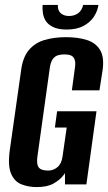

<svg xmlns="http://www.w3.org/2000/svg" viewBox="-20 -749 439 780"><path d="M129 11Q96 11 67.5 0Q39 -11 25 -43.5Q11 -76 20 -141L66 -465Q73 -517 97.5 -546Q122 -575 161 -586.5Q200 -598 248 -598Q297 -598 333 -586.5Q369 -575 386.5 -546Q404 -517 397 -465L384 -382H272L284 -471Q288 -495 283 -507.5Q278 -520 267.5 -524Q257 -528 241 -528Q226 -528 214 -524Q202 -520 193.5 -507.5Q185 -495 182 -471L132 -113Q129 -90 133 -77.5Q137 -65 148.5 -60.5Q160 -56 175 -56Q197 -56 213.5 -70Q230 -84 234 -113L251 -231H203L212 -297H372L331 0H244V-46Q242 -43 240 -40Q238 -37 236 -35Q223 -18 197.5 -3.5Q172 11 129 11ZM251 -629Q216 -629 195 -639.5Q174 -650 165 -665.5Q156 -681 154 -698Q152 -715 153 -729H215Q214 -706 227 -695Q240 -684 260 -684Q281 -684 296.5 -694.5Q312 -705 318 -729H380Q376 -703 361 -680.5Q346 -658 319 -643.5Q292 -629 251 -629Z"/></svg>

Font: Alumni Sans Thin
Style: Bold Italic
Weight: 700
Italic angle: -8°
Version: Version 1.016